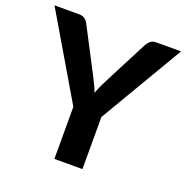

<svg xmlns="http://www.w3.org/2000/svg" viewBox="-139 -846 936 965"><g transform="rotate(20 328.5 -363.0)"><path d="M404 -278.5V0H254V-278.5L-9.5 -725.5H122.5Q142 -725.5 153.8 -716.2Q165.5 -707 172.5 -692.5L291.5 -464Q303.5 -441 313.2 -421Q323 -401 330 -381Q344 -419.5 367.5 -464L485.5 -692.5Q491.5 -704.5 503.5 -715Q515.5 -725.5 534.5 -725.5H667.5Z"/></g></svg>

Font: Lato Heavy
Style: Regular
Weight: 800
Designer: Lukasz Dziedzic
Foundry: tyPoland Lukasz Dziedzic
Version: Version 2.007; 2014-02-27